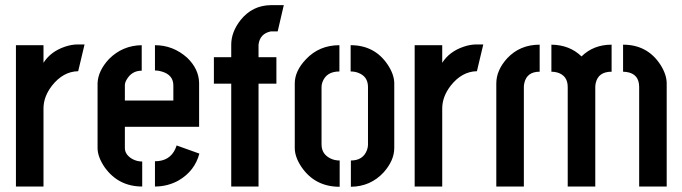

<svg xmlns="http://www.w3.org/2000/svg" viewBox="-20 -714 2609 735"><path d="M41 0V-541H146.5V-473.6Q173.8 -516.6 228.5 -535.2Q253.9 -543.9 278.3 -543.9H303.7L279.3 -441.4Q221.7 -440.4 178.7 -385.7Q146.5 -343.8 146.5 -298.8V0Z M353.5 -147.5V-395.5Q355.5 -443.4 397.5 -488.3Q449.2 -540 522.5 -541V-443.4Q484.4 -443.4 464.8 -409.2Q458 -397.5 458 -387.7V-329.1H643.6V-386.7Q643.6 -427.7 598.6 -440.4Q585.9 -444.3 573.2 -444.3V-541Q642.6 -541 696.3 -493.2Q741.2 -450.2 742.2 -396.5V-228.5H458V-147.5Q458 -122.1 486.3 -105.5Q503.9 -95.7 524.4 -95.7V0Q433.6 0 380.9 -73.2Q353.5 -113.3 353.5 -147.5ZM573.2 0V-96.7Q629.9 -96.7 651.4 -144.5Q654.3 -151.4 656.2 -157.2L743.2 -126Q725.6 -59.6 664.1 -23.4Q622.1 0 573.2 0Z M798.8 -393.6V-495.1H865.2V-543Q865.2 -591.8 901.4 -637.7Q946.3 -693.4 1016.6 -694.3H1066.4L1043 -593.8H1016.6Q974.6 -585 969.7 -543V-495.1H1038.1V-393.6H969.7V0H865.2V-393.6Z M1108.4 -147.5V-394.5Q1108.4 -442.4 1151.4 -487.3Q1202.1 -541 1279.3 -541V-440.4Q1228.5 -440.4 1213.9 -398.4Q1210.9 -389.6 1210.9 -380.9V-161.1Q1210.9 -124 1245.1 -107.4Q1260.7 -99.6 1280.3 -99.6V1Q1185.5 1 1133.8 -75.2Q1108.4 -113.3 1108.4 -147.5ZM1323.2 1V-99.6Q1370.1 -99.6 1384.8 -139.6Q1388.7 -150.4 1388.7 -159.2V-380.9Q1388.7 -421.9 1350.6 -435.5Q1337.9 -440.4 1322.3 -440.4V-541Q1414.1 -541 1463.9 -466.8Q1489.3 -428.7 1489.3 -394.5V-147.5Q1489.3 -99.6 1448.2 -53.7Q1398.4 0 1323.2 1Z M1567.4 0V-541H1672.9V-473.6Q1700.2 -516.6 1754.9 -535.2Q1780.3 -543.9 1804.7 -543.9H1830.1L1805.7 -441.4Q1748 -440.4 1705.1 -385.7Q1672.9 -343.8 1672.9 -298.8V0Z M1879.9 0V-394.5Q1879.9 -445.3 1921.9 -491.2Q1970.7 -543 2045.9 -543V-439.5Q1997.1 -439.5 1987.3 -396.5Q1985.4 -388.7 1985.4 -380.9V0ZM2090.8 -439.5V-543Q2161.1 -542 2206.1 -498Q2252 -543 2321.3 -543V-439.5Q2270.5 -439.5 2260.7 -396.5Q2258.8 -388.7 2258.8 -380.9V0H2153.3V-380.9Q2153.3 -424.8 2113.3 -436.5Q2102.5 -439.5 2090.8 -439.5ZM2365.2 -439.5V-543Q2458 -543 2507.8 -466.8Q2532.2 -428.7 2532.2 -394.5V0H2426.8V-380.9Q2426.8 -431.6 2377.9 -438.5Q2372.1 -439.5 2365.2 -439.5Z"/></svg>

Font: Post No Bills Colombo
Style: Bold
Weight: 700
Designer: Kosala Senevirathne, Siva Puranthara, Lasantha Premarathna, Tharique Azeez
Foundry: Mooniak
Version: Version 1.220 ; ttfautohint (v1.6)